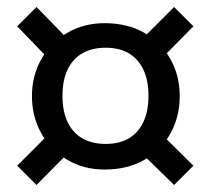

<svg xmlns="http://www.w3.org/2000/svg" viewBox="-20 -615 600 547"><path d="M278 -549Q344 -549 392 -521Q440 -493 466 -446Q492 -399 492 -341Q492 -283 466 -235.5Q440 -188 392 -160Q344 -132 278 -132Q218 -132 171 -160Q124 -188 97.5 -235.5Q71 -283 71 -341Q71 -399 97.5 -446Q124 -493 171 -521Q218 -549 278 -549ZM29 -143 117 -231 171 -176 84 -88ZM388 -174 445 -228 531 -143 476 -88ZM29 -540 84 -595 171 -506 115 -451ZM389 -508 476 -595 531 -540 446 -454ZM281 -479Q241 -479 213.5 -462.5Q186 -446 172 -415.5Q158 -385 158 -342Q158 -299 172 -268.5Q186 -238 213.5 -221.5Q241 -205 281 -205Q321 -205 348 -221.5Q375 -238 389 -268.5Q403 -299 403 -342Q403 -385 389 -415.5Q375 -446 348 -462.5Q321 -479 281 -479Z"/></svg>

Font: Fira Sans Variable
Style: Italic
Weight: 397
Italic angle: -8°
Designer: Carrois Corporate & Edenspiekermann AG
Foundry: Carrois Corporate GbR & Edenspiekermann AG
Version: Version 4.202